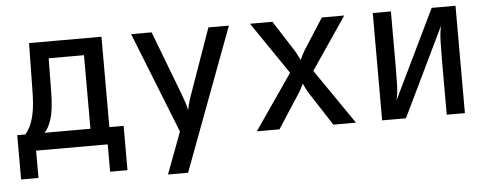

<svg xmlns="http://www.w3.org/2000/svg" viewBox="-49 -675 2498 980"><g transform="rotate(-5 1200.0 -185.0)"><path d="M26 140V-87H67Q79 -99 91.5 -123Q104 -147 113 -189.5Q122 -232 123 -299L127 -550H498V-87H571V140H482V0H115V140ZM165 -87H401V-464H220L218 -298Q217 -199 201 -151.5Q185 -104 165 -87Z M775 180 855 -33 650 -550H755L879 -225Q887 -204 895 -180Q903 -156 906 -138Q909 -156 916 -180Q923 -204 931 -225L1046 -550H1151L878 180Z M1246 0 1441 -283 1259 -550H1374L1477 -389Q1484 -377 1490.5 -364Q1497 -351 1501 -343Q1504 -351 1510.5 -364Q1517 -377 1524 -389L1627 -550H1742L1560 -282L1754 0H1638L1526 -173Q1519 -184 1512 -198.5Q1505 -213 1501 -222Q1496 -213 1489 -198.5Q1482 -184 1474 -173L1362 0Z M1888 0V-550H1981V-262Q1981 -218 1979.5 -171Q1978 -124 1969 -93L2190 -550H2312V0H2219V-289Q2219 -333 2220.5 -379.5Q2222 -426 2230 -456L2010 0Z"/></g></svg>

Font: Pitagon Sans Mono Medium
Style: Regular
Weight: 500
Monospace: yes
Designer: Travis Tran
Foundry: Pitagon
Version: Version 1.001; ttfautohint (v1.8.4.7-5d5b);gftools[0.9.26]